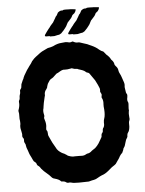

<svg xmlns="http://www.w3.org/2000/svg" viewBox="-59 -939 744 984"><g transform="rotate(-5 312.5 -447.0)"><path d="M594 -350Q595 -348 593 -342Q591 -334 593 -313Q595 -303 592 -297Q589 -291 589 -285Q589 -283 589 -278.5Q589 -274 589 -271Q589 -268 589 -265Q587 -244 580 -236Q575 -230 575 -221Q576 -214 571 -207Q568 -204 566 -198Q564 -194 562 -185.5Q560 -177 557.5 -170.5Q555 -164 551 -159L550 -158Q547 -146 543 -139Q541 -132 537 -131Q532 -126 526 -116Q525 -114 523.5 -111Q522 -108 521 -107Q515 -99 503 -81Q499 -77 497 -76Q484 -69 462 -49Q444 -34 427 -29Q421 -27 398 -14Q393 -11 383 -9Q380 -9 375 -7.5Q370 -6 369 -6Q360 -3 358 -3Q344 -2 314 -2H304Q277 -2 270 -5Q260 -8 253 -6Q245 -6 242 -9Q235 -15 223 -15Q216 -15 215 -18Q207 -27 185 -33Q178 -34 172 -39Q170 -41 165 -46.5Q160 -52 158 -54Q154 -58 145.5 -65Q137 -72 133 -76Q117 -92 114 -99Q112 -102 109 -104Q100 -109 99 -117Q97 -123 92 -126Q85 -130 82 -138Q80 -143 75.5 -152Q71 -161 69 -165Q68 -166 67 -169.5Q66 -173 65 -175Q64 -179 60.5 -188.5Q57 -198 55 -203Q53 -209 53 -212Q53 -221 47 -230Q45 -234 45 -239Q47 -250 41 -256Q38 -259 38 -266Q40 -274 35 -294Q30 -312 34 -327V-334Q34 -342 32 -354V-381Q32 -385 30 -393V-397Q38 -419 37 -433Q35 -443 39 -450Q42 -453 42 -462Q42 -472 44 -476Q48 -485 47 -494Q46 -501 51 -506Q56 -511 56 -522Q56 -527 57 -530L66 -551Q70 -556 71 -562Q72 -564 73.5 -567.5Q75 -571 76 -573Q86 -591 92 -600Q93 -601 100 -611Q100 -612 103 -615.5Q106 -619 107 -621Q110 -624 115 -631.5Q120 -639 122 -643Q125 -647 134 -656Q137 -659 143.5 -664Q150 -669 153 -671Q154 -672 166 -681Q168 -682 171.5 -684.5Q175 -687 177 -688Q186 -693 204 -701Q205 -702 207 -702.5Q209 -703 211 -703.5Q213 -704 214 -704Q215 -704 223.5 -706Q232 -708 236 -710Q259 -722 279 -723Q285 -723 299 -725H305Q306 -724 310 -724Q314 -724 315 -723Q325 -720 335 -725H339Q352 -717 363 -718Q370 -719 377 -716Q381 -714 389 -712Q397 -709 411 -705Q413 -704 420.5 -700.5Q428 -697 433 -695Q455 -685 469 -672Q480 -663 488 -661Q491 -660 495 -654Q497 -652 500 -648Q503 -644 504 -643Q519 -631 526 -616Q528 -613 534 -607Q539 -600 540 -594Q540 -587 546 -581Q557 -570 558 -559Q559 -548 569 -530Q570 -528 571.5 -523Q573 -518 574 -516Q576 -508 578 -504Q586 -484 583 -474V-467Q584 -462 585 -454Q586 -446 587 -441Q589 -435 591 -433Q594 -428 592 -417Q588 -400 593 -392Q595 -389 595 -382Q595 -378 594 -367Q593 -356 594 -350ZM467 -327Q471 -348 467 -379V-390Q469 -409 463 -421Q459 -426 461 -434Q464 -442 459 -449Q454 -457 456 -462Q457 -472 453 -479Q452 -480 447 -493L435 -517Q431 -524 412 -550Q407 -559 398 -560Q392 -562 389 -566Q385 -570 375 -574Q372 -575 365 -577.5Q358 -580 354 -581Q350 -584 344 -584Q336 -583 324 -588Q321 -590 316 -588Q296 -584 285 -585Q275 -587 261 -579Q259 -578 255 -575.5Q251 -573 249 -572Q241 -570 235 -563Q222 -549 211 -544Q205 -540 203 -537Q201 -534 197 -528Q193 -522 192 -520Q190 -516 188 -508Q188 -502 183 -495Q171 -481 172 -467Q173 -462 170 -455Q161 -418 160 -406Q160 -400 159 -398Q154 -384 159 -364Q161 -358 159 -353Q156 -347 160 -338Q168 -315 164 -296Q162 -288 166 -282Q170 -278 170 -267Q170 -258 172 -254Q174 -249 178 -241Q182 -233 184 -228Q185 -227 186 -224Q187 -221 188.5 -218.5Q190 -216 191 -214L203 -193Q208 -182 215 -175Q230 -161 245 -156Q247 -155 249.5 -153Q252 -151 253 -151Q255 -150 257.5 -148Q260 -146 262 -144.5Q264 -143 266 -143Q284 -136 297 -138H321Q338 -136 349 -140L361 -146Q375 -147 386 -158L387 -159L405 -171Q416 -181 424 -193Q428 -199 434 -210Q440 -221 442 -224Q444 -230 443 -232Q443 -241 448 -245Q453 -252 452 -259Q452 -264 454 -268Q463 -278 461 -297Q461 -305 462 -309Q463 -315 467 -327ZM225 -761H247Q250 -762 256 -763Q262 -764 265 -765Q274 -765 283 -772Q299 -788 305 -797Q312 -805 317 -817Q320 -825 328 -832Q343 -847 346 -856Q347 -860 354 -865Q360 -868 363 -875Q364 -876 365 -878.5Q366 -881 366 -882Q370 -889 362 -889Q335 -892 332 -891Q330 -891 317 -891.5Q304 -892 302 -889Q301 -888 298 -888Q288 -890 276 -880Q275 -880 272 -873Q268 -864 262 -859L259 -853Q248 -834 246 -831Q245 -829 237 -821Q236 -820 234 -817.5Q232 -815 231 -814Q226 -806 221 -801Q217 -796 210 -786.5Q203 -777 200 -772Q195 -763 206 -763H221Q223 -763 225 -761ZM345 -761H367Q370 -762 376 -763Q382 -764 385 -765Q394 -765 403 -772Q419 -788 425 -797Q432 -805 437 -817Q440 -825 448 -832Q463 -847 466 -856Q467 -860 474 -865Q480 -868 483 -875Q484 -876 485 -878.5Q486 -881 486 -882Q490 -889 482 -889Q455 -892 452 -891Q450 -891 437 -891.5Q424 -892 422 -889Q421 -888 418 -888Q408 -890 396 -880Q395 -880 392 -873Q388 -864 382 -859L379 -853Q368 -834 366 -831Q365 -829 357 -821Q356 -820 354 -817.5Q352 -815 351 -814Q346 -806 341 -801Q337 -796 330 -786.5Q323 -777 320 -772Q315 -763 326 -763H341Q343 -763 345 -761Z"/></g></svg>

Font: Gutenberg Clean
Style: Regular
Weight: 400
Designer: Nicola Manzari, Bruno Pierini
Foundry: Unio | Creative Solutions
Version: Version 1.001;PS 001.001;hotconv 1.0.88;makeotf.lib2.5.64775